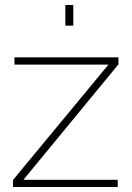

<svg xmlns="http://www.w3.org/2000/svg" viewBox="-20 -750 529 770"><path d="M32 -28 415 -491H38V-520H455V-492L74 -29H452V0H32ZM242 -647V-730H274V-647Z"/></svg>

Font: Raleway ExtraLight
Style: Regular
Weight: 200
Designer: Matt McInerney, Pablo Impallari, Rodrigo Fuenzalida
Foundry: Matt McInerney, Pablo Impallari, Rodrigo Fuenzalida
Version: Version 4.026